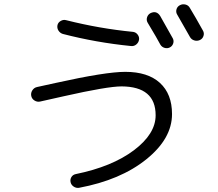

<svg xmlns="http://www.w3.org/2000/svg" viewBox="-20 -857 1040 915"><path d="M696.3 -793.9Q725.6 -808.6 743.2 -781.2Q798.8 -683.6 803.7 -673.8Q809.6 -662.1 805.2 -649.4Q800.8 -636.7 789.1 -630.9Q777.3 -625 764.2 -628.9Q751 -632.8 744.1 -644.5Q730.5 -670.9 683.6 -749Q676.8 -760.7 680.7 -773.9Q684.6 -787.1 696.3 -793.9ZM884.8 -819.3Q912.1 -774.4 947.3 -710.9Q954.1 -699.2 949.7 -685.5Q945.3 -671.9 932.1 -666Q918.9 -660.2 905.3 -664.6Q891.6 -668.9 884.8 -681.6Q862.3 -721.7 825.2 -786.1Q817.4 -797.9 820.8 -811.5Q824.2 -825.2 836.9 -832Q849.6 -838.9 863.8 -835.4Q877.9 -832 884.8 -819.3ZM295.9 -760.7Q454.1 -720.7 614.3 -705.1Q627.9 -703.1 636.2 -691.9Q644.5 -680.7 642.6 -668Q640.6 -654.3 629.4 -645Q618.2 -635.7 603.5 -637.7Q437.5 -654.3 279.3 -695.3Q266.6 -699.2 258.8 -710.9Q251 -722.7 253.9 -737.3Q256.8 -750 269.5 -757.3Q282.2 -764.6 295.9 -760.7ZM170.9 -373Q157.2 -370.1 144.5 -377.9Q131.8 -385.7 128.9 -399.9Q126 -414.1 134.3 -426.8Q142.6 -439.5 157.2 -442.4L246.1 -461.9Q483.4 -514.6 577.1 -514.6Q684.6 -514.6 742.2 -461.9Q799.8 -409.2 799.8 -313.5Q799.8 -196.3 677.2 -97.7Q554.7 1 356.4 38.1Q342.8 40 331.1 32.2Q319.3 24.4 316.4 11.2Q313.5 -2 320.3 -13.2Q327.1 -24.4 340.8 -27.3Q513.7 -62.5 617.7 -140.6Q721.7 -218.8 721.7 -307.6Q721.7 -444.3 559.6 -445.3Q492.2 -445.3 284.2 -398.4Q266.6 -394.5 170.9 -373Z"/></svg>

Font: Rounded-X Mgen+ 2m regular
Style: Regular
Weight: 400
Designer: [Source Han Sans]
Ryoko NISHIZUKA  (kana & ideographs); Paul D. Hunt (Latin, Greek & Cyrillic); Wenlong ZHANG  (bopomofo
Version: Version 1.059.20150602